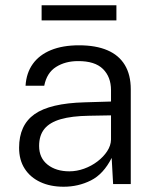

<svg xmlns="http://www.w3.org/2000/svg" viewBox="-20 -699 602 729"><path d="M221.5 10Q171 10 133 -7.8Q95 -25.5 73.8 -58.5Q52.5 -91.5 52.5 -138Q52.5 -224 111.2 -265.5Q170 -307 301.5 -310.5L401.5 -313.5V-356.5Q401.5 -407 370.8 -437.2Q340 -467.5 276 -467Q228 -467 192.8 -444.8Q157.5 -422.5 148 -373.5H77Q80 -422 104.5 -456.2Q129 -490.5 173.5 -508.8Q218 -527 280 -527Q344 -527 387.8 -508.2Q431.5 -489.5 454 -452.2Q476.5 -415 476.5 -360V0H409.5L404 -99.5Q373 -38 325.2 -14Q277.5 10 221.5 10ZM243.5 -48.5Q271.5 -48.5 299.2 -58.5Q327 -68.5 350 -86Q373 -103.5 387 -125Q401 -146.5 401.5 -169V-261L318 -259.5Q252.5 -258.5 210.8 -246.5Q169 -234.5 148.8 -209.8Q128.5 -185 128.5 -145Q128.5 -99.5 160.5 -74Q192.5 -48.5 243.5 -48.5ZM422 -679V-621.5H138V-679Z"/></svg>

Font: Public Sans Light
Style: Regular
Weight: 300
Designer: The Public Sans Project Authors: Dan O. Williams and USWDS (Libre Franklin designed by Pablo Impallari and Rodrigo Fuenz
Version: Version 1.007